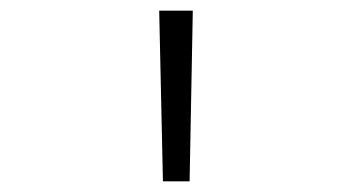

<svg xmlns="http://www.w3.org/2000/svg" viewBox="-20 -750 660 360"><path d="M285.5 -410 278.5 -730H341.5L335.5 -410Z"/></svg>

Font: Monaspace Krypton Var
Style: Regular
Weight: 400
Designer: Riley Cran and the Lettermatic Team
Version: Version 1.101 (Monaspace Krypton Var)